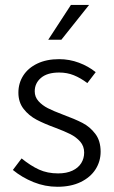

<svg xmlns="http://www.w3.org/2000/svg" viewBox="-20 -731 453 764"><path d="M211.4 -41Q244.6 -41 268.1 -52Q291.5 -63 303.2 -81.8Q314.9 -100.6 314.9 -124Q314.9 -149.4 299.1 -167.5Q283.2 -185.5 259.8 -197.3Q236.3 -209 201.2 -222.2Q156.7 -238.3 125.7 -254.6Q94.7 -271 74 -297.6Q53.2 -324.2 53.2 -362.3Q53.2 -399.9 72.5 -430.2Q91.8 -460.4 128.4 -478Q165 -495.6 215.3 -495.6Q256.3 -495.6 294.2 -481.4Q332 -467.3 360.8 -443.8L327.6 -400.4Q300.3 -420.9 273.7 -431.6Q247.1 -442.4 215.3 -442.4Q168 -442.4 143.1 -421.1Q118.2 -399.9 118.2 -367.7Q118.2 -345.2 133.1 -328.6Q147.9 -312 170.4 -300.5Q192.9 -289.1 228 -275.9Q278.3 -257.3 308.1 -241.9Q337.9 -226.6 359.1 -198.7Q380.4 -170.9 380.4 -127.4Q380.4 -88.9 360.1 -57.1Q339.8 -25.4 301 -6.6Q262.2 12.2 208.5 12.2Q159.2 12.2 113.3 -6.3Q67.4 -24.9 31.2 -54.7L65.9 -100.6Q102.1 -71.3 135.3 -56.2Q168.5 -41 211.4 -41ZM171.9 -572.8 262.2 -711.4H334.5L224.1 -572.8Z"/></svg>

Font: Varta
Style: Light
Weight: 300
Designer: Joana Correia, Viktoriya Grabowska, Eben Sorkin
Foundry: Sorkin Type
Version: Version 1.002; ttfautohint (v1.3) -l 8 -r 24 -G 200 -x 12 -H